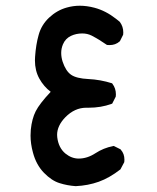

<svg xmlns="http://www.w3.org/2000/svg" viewBox="-20 -634 540 660"><path d="M284.7 -263.7H276.4Q236.8 -263.7 204.6 -231Q176.3 -201.7 176.3 -170.4Q176.3 -166.5 176.8 -162.1Q181.2 -126 204.6 -106.4Q226.1 -88.9 250.5 -88.9Q279.8 -88.9 307.9 -107.2Q335.9 -125.5 368.7 -131.8L371.1 -132.3L394.5 -120.6L395.5 -119.1Q407.7 -105.5 407.7 -85Q407.7 -82 407.2 -76.7L394 -51.8Q356.4 -22.5 319.6 -9.3Q282.7 3.9 240.2 5.9Q211.4 3.9 185.1 -4.4Q157.7 -12.7 131.1 -40Q104.5 -67.4 93.3 -109.4Q85 -139.6 85 -168Q85 -178.2 85.9 -188.5Q89.8 -226.1 102.8 -251.7Q115.7 -277.3 154.3 -318.4Q130.4 -336.4 115.2 -363.8Q100.1 -391.1 100.1 -426.3Q100.1 -432.6 100.6 -439Q103.5 -481 112.8 -513.7Q122.1 -548.3 148.9 -573.5Q175.8 -598.6 209 -607.9Q231.4 -614.3 254.4 -614.3Q278.3 -614.3 304.7 -607.4Q343.3 -597.2 378.9 -569.3Q385.3 -564.5 391.6 -559.1Q403.8 -543 403.8 -522.5Q403.8 -519.5 403.3 -514.6L392.1 -492.2L390.6 -491.2Q377 -479 356.4 -479Q353.5 -479 347.7 -479.5Q321.3 -498 294.9 -511.7Q280.3 -519 262.7 -519Q241.7 -519 224.1 -510.7Q204.6 -501.5 196.3 -481.4Q190.4 -467.3 190.4 -452.1Q190.4 -437 195.3 -421.9Q206.1 -389.6 224.4 -377Q242.7 -364.3 283.7 -362.3Q324.7 -360.4 365.2 -347.7L366.7 -345.7Q378.4 -330.1 378.4 -309.6Q378.4 -306.2 377.9 -301.8L365.7 -277.8L363.3 -276.9Q327.1 -263.7 284.7 -263.7Z"/></svg>

Font: Bakudai
Style: Bold
Weight: 700
Version: Version 1.48